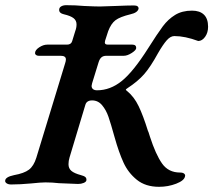

<svg xmlns="http://www.w3.org/2000/svg" viewBox="-33 -705 822 740"><path d="M409 -175Q394 -229 385 -255Q376 -281 360.5 -299.5Q345 -318 322 -318Q301 -318 296 -301L235 -98Q231 -85 231 -72Q231 -56 242 -46.5Q253 -37 279 -30Q291 -27 296 -22.5Q301 -18 300 -10Q299 -4 289.5 0Q280 4 268 4Q257 4 194 1Q169 -2 142 -2Q125 -2 87 2Q45 6 10 6Q-1 6 -7.5 1.5Q-14 -3 -13 -9Q-12 -23 21 -30Q60 -37 78.5 -51Q97 -65 107 -97L218 -461Q221 -470 221 -476Q221 -490 201 -490H116Q110 -490 106 -493Q102 -496 102 -500Q102 -512 118 -522.5Q134 -533 149 -533H225Q241 -533 245 -546L257 -585Q262 -598 262 -611Q262 -626 250.5 -635Q239 -644 213 -650Q195 -654 195 -667Q195 -676 203 -680.5Q211 -685 222 -685Q258 -685 291 -682Q333 -680 352 -680Q369 -680 413 -682Q459 -684 483 -684Q502 -684 501 -671Q497 -656 470 -650Q429 -640 412 -627Q395 -614 384 -585L372 -548Q371 -545 371 -541Q371 -533 383 -533H477Q492 -533 492 -520Q492 -512 475 -501Q458 -490 444 -490H377Q365 -490 358 -484Q351 -478 347 -465L322 -384Q320 -376 320 -374Q320 -366 325.5 -361.5Q331 -357 341 -357Q392 -357 436.5 -393Q481 -429 538 -519Q574 -576 594.5 -603.5Q615 -631 642 -647.5Q669 -664 707 -664Q737 -664 753 -648.5Q769 -633 769 -602Q769 -579 757.5 -563Q746 -547 731 -547Q680 -566 639 -566Q624 -566 609.5 -549.5Q595 -533 576 -500Q547 -447 522.5 -419Q498 -391 458 -365Q452 -361 452 -359.5Q452 -358 454 -356.5Q456 -355 457 -354Q484 -332 501.5 -295.5Q519 -259 537 -201Q540 -195 541.5 -189Q543 -183 545 -178Q567 -110 591.5 -75Q616 -40 661 -40Q672 -40 677 -35.5Q682 -31 680 -25Q677 -9 646 3Q615 15 580 15Q528 15 494.5 -12Q461 -39 443 -78.5Q425 -118 409 -175Z"/></svg>

Font: EB Garamond SemiBold
Style: Italic
Weight: 600
Italic angle: -17.2°
Designer: Georg Duffner and Octavio Pardo
Foundry: Georg Duffner
Version: Version 1.000